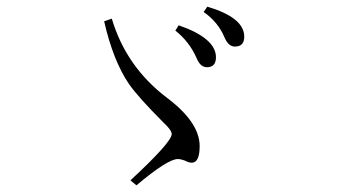

<svg xmlns="http://www.w3.org/2000/svg" viewBox="-20 -663 1040 577"><path d="M507 -571Q549 -538 571 -488Q582 -461 602 -461Q629 -461 629 -491Q629 -548 517 -587ZM592 -627Q635 -597 654 -552Q666 -523 686 -523Q714 -523 714 -553Q714 -610 603 -643ZM390 -106Q484 -185 514 -185Q523 -185 534 -181Q548 -174 556 -174Q580 -174 580 -224Q580 -295 482 -369Q359 -462 316 -607L293 -599Q320 -480 368 -410Q396 -370 472 -294Q496 -272 496 -260Q496 -236 372 -121Z"/></svg>

Font: Hannari
Style: Regular
Weight: 400
Version: Version 1.12